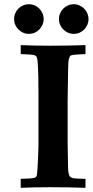

<svg xmlns="http://www.w3.org/2000/svg" viewBox="-20 -899 444 919"><path d="M389.2 -683.1V-640.1Q361.3 -639.2 346.2 -637.9Q331.1 -636.7 324 -635Q316.9 -633.3 315.2 -630.4Q313.5 -627.4 312 -623Q310.1 -619.1 309.1 -614.7Q308.1 -610.4 307.4 -602.3Q306.6 -594.2 306.4 -580.3Q306.2 -566.4 305.7 -543.5Q304.7 -482.4 304.2 -450.7Q303.7 -418.9 303.7 -414.1V-217.3L305.2 -127.9Q305.2 -101.1 306.4 -85.4Q307.6 -69.8 310.5 -61.8Q313.5 -53.7 318.4 -50.8Q323.2 -47.9 331.1 -45.9Q341.3 -43.9 389.2 -43V0Q309.6 -2.9 219.2 -2.9Q140.6 -2.9 79.1 0V-43Q104.5 -43.9 119.1 -44.7Q133.8 -45.4 137.7 -46.4Q147.9 -48.3 151.6 -51.8Q155.3 -55.2 156.2 -59.6Q156.7 -61.5 157.7 -70.3Q158.7 -79.1 159.4 -92.3Q160.2 -105.5 161.1 -121.6Q162.1 -137.7 162.6 -154.3Q163.1 -170.9 163.6 -186.5Q164.1 -202.1 164.1 -213.9V-418Q164.1 -423.8 164.1 -434.8Q164.1 -445.8 164.1 -459.2Q164.1 -472.7 163.8 -486.8Q163.6 -501 163.6 -512.9Q163.6 -524.9 163.3 -533.2Q163.1 -541.5 163.1 -543Q162.1 -576.7 160.9 -594.7Q159.7 -612.8 157.2 -621.3Q154.8 -629.9 150.9 -632.1Q147 -634.3 140.6 -635.7Q132.8 -638.2 79.1 -640.1V-683.1Q140.6 -680.2 220.2 -680.2Q309.6 -680.2 389.2 -683.1ZM118.2 -878.9Q132.8 -878.9 145.8 -873.3Q158.7 -867.7 168.2 -857.9Q177.7 -848.1 183.3 -835.2Q189 -822.3 189 -807.6Q189 -793.5 183.3 -780.5Q177.7 -767.6 168.2 -757.8Q158.7 -748 145.8 -742.4Q132.8 -736.8 118.2 -736.8Q103.5 -736.8 90.8 -742.4Q78.1 -748 68.4 -757.8Q58.6 -767.6 53 -780.3Q47.4 -793 47.4 -807.6Q47.4 -822.8 53.2 -835.9Q59.1 -849.1 68.8 -858.6Q78.6 -868.2 91.3 -873.5Q104 -878.9 118.2 -878.9ZM333 -878.9Q347.7 -878.9 360.6 -873Q373.5 -867.2 383.1 -857.4Q392.6 -847.7 398.2 -834.7Q403.8 -821.8 403.8 -807.6Q403.8 -793.5 398.2 -780.5Q392.6 -767.6 383.1 -757.8Q373.5 -748 360.6 -742.4Q347.7 -736.8 333 -736.8Q318.4 -736.8 305.7 -742.4Q293 -748 283.2 -757.8Q273.4 -767.6 267.8 -780.3Q262.2 -793 262.2 -807.6Q262.2 -822.8 268.1 -835.9Q273.9 -849.1 283.7 -858.6Q293.5 -868.2 306.2 -873.5Q318.8 -878.9 333 -878.9Z"/></svg>

Font: XB Kayhan
Style: Bold
Weight: 700
Designer: Behnam
Foundry: Irmug
Version: Version 7.300 2009